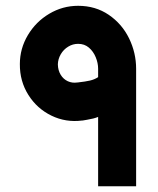

<svg xmlns="http://www.w3.org/2000/svg" viewBox="-20 -648 551 668"><path d="M321.4 -379.6Q309 -371.4 292.9 -367.7Q276.8 -364 253.4 -361.5Q252.1 -361.1 251.5 -361.1Q249.5 -360.6 248.5 -361Q231.2 -358.4 215.9 -365.4Q200.5 -372.5 191.1 -387.9Q181.7 -403.3 181.3 -424.2Q181.8 -442.8 191.5 -459.4Q201.3 -476 217.3 -485.7Q233.2 -495.5 251.8 -495.5Q273.8 -495.5 289.2 -482.4Q304.7 -469.2 313 -449Q321.4 -428.8 321.4 -408.7ZM321.4 0H453.6V-408.7Q453.6 -464.1 429.1 -514.5Q404.5 -564.9 358.4 -596.4Q312.3 -627.8 251.8 -627.8Q197.9 -627.8 151.3 -600.1Q104.8 -572.5 76.9 -525.7Q49.1 -478.9 49.1 -425Q48.6 -365.6 78.7 -317.8Q108.8 -270 158.9 -245.7Q209 -221.3 266.1 -228.7Q266.6 -229.1 267.7 -228.7Q274.2 -229.5 283.3 -231.4Q306.8 -235.2 321.4 -241.2Z"/></svg>

Font: Arad-VF Thin Dots1
Style: Regular
Weight: 100
Designer: Mohammad Darvishi
Version: Version 1.000;August 30, 2024;FontCreator 15.0.0.2992 64-bit